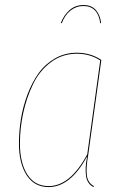

<svg xmlns="http://www.w3.org/2000/svg" viewBox="-20 -738 489 767"><path d="M226.6 -645 223.1 -646.5Q235.4 -678.2 258.3 -698Q281.2 -717.8 313.5 -717.8Q345.7 -717.8 363 -697.8Q380.4 -677.7 383.8 -646L380.4 -645Q376.5 -678.2 359.6 -696Q342.8 -713.9 313.5 -713.9Q284.2 -713.9 261.7 -696Q239.3 -678.2 226.6 -645ZM286.6 -527.3Q342.3 -527.3 384.8 -498.5L332.5 -120.1Q323.2 -67.9 326.9 -37.8Q330.6 -7.8 355 5.4L353.5 9.3Q328.1 -3.9 323.7 -35.2Q319.3 -66.4 327.1 -106.9Q327.1 -108.9 327.4 -110.1Q327.6 -111.3 327.6 -112.8Q261.2 9.3 174.3 9.3Q117.2 9.3 86.4 -38.3Q55.7 -85.9 55.7 -164.6Q55.7 -213.9 63.7 -263.2Q71.8 -312.5 89.8 -360.6Q107.9 -408.7 134 -445.3Q160.2 -481.9 199.7 -504.6Q239.3 -527.3 286.6 -527.3ZM286.6 -523.4Q229 -523.4 183.6 -489.7Q138.2 -456.1 112.1 -401.9Q85.9 -347.7 72.8 -286.9Q59.6 -226.1 59.6 -164.6Q59.6 -87.4 89.1 -41Q118.7 5.4 174.3 5.4Q260.7 5.4 328.6 -121.6L380.4 -496.6Q339.8 -523.4 286.6 -523.4Z"/></svg>

Font: Fira Sans Compressed Four
Style: Italic
Weight: 100
Width: 3
Italic angle: -8°
Designer: Carrois Corporate & Edenspiekermann AG
Foundry: Carrois Corporate GbR & Edenspiekermann AG
Version: Version 4.203;PS 004.203;hotconv 1.0.88;makeotf.lib2.5.64775